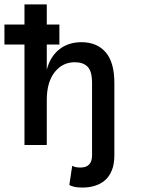

<svg xmlns="http://www.w3.org/2000/svg" viewBox="-87 -657 653 870"><path d="M-66.9 -545.9H23.9V-637.2H125V-545.9H182.1V-455.1H125V-340.8Q140.1 -399.9 181.2 -432.9Q222.2 -465.8 282.2 -465.8Q352.1 -465.8 391.6 -420.4Q431.2 -375 431.2 -280.8V46.9Q431.2 86.9 419.7 115Q408.2 143.1 388.7 159.9Q369.1 176.8 343 184.8Q316.9 192.9 287.1 192.9Q246.1 192.9 227.1 181.2L240.2 94.2Q247.1 98.1 255.6 100.1Q264.2 102.1 277.8 102.1Q330.1 102.1 330.1 46.9V-280.8Q330.1 -334 310.1 -354.5Q290 -375 252 -375Q195.8 -375 160.4 -329.6Q125 -284.2 125 -204.1V0H23.9V-455.1H-66.9Z"/></svg>

Font: Anonymous Pro
Style: Bold
Weight: 700
Monospace: yes
Designer: Mark Simonson
Version: Version 1.003